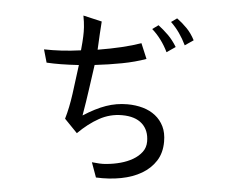

<svg xmlns="http://www.w3.org/2000/svg" viewBox="-55 -776 1110 931"><g transform="rotate(5 500.0 -310.0)"><path d="M759 -111Q759 -56 734 -17Q709 22 666.5 47Q624 72 567 83Q510 94 445 91L419 19Q438 21 456 22Q474 23 491 21Q525 18 558 9Q591 0 617.5 -15.5Q644 -31 660.5 -53Q677 -75 677 -104Q677 -159 643 -190Q609 -221 545 -221Q486 -221 434.5 -192.5Q383 -164 334 -115L271 -180Q287 -234 296.5 -303Q306 -372 315 -445Q266 -442 228.5 -441.5Q191 -441 158 -443L140 -506Q181 -505 225 -507.5Q269 -510 319 -517Q321 -542 322.5 -557.5Q324 -573 324 -585Q325 -607 323.5 -630.5Q322 -654 316 -686L407 -665Q405 -637 403 -604Q401 -571 399 -527Q526 -548 608 -577L639 -503Q586 -484 523 -472Q460 -460 391 -452Q382 -390 374 -331.5Q366 -273 354 -203Q413 -241 463 -258.5Q513 -276 566 -276Q607 -276 642 -266Q677 -256 703 -235.5Q729 -215 744 -184.5Q759 -154 759 -111ZM733 -544Q718 -575 698 -602Q678 -629 654 -650L683 -671Q708 -652 731.5 -629Q755 -606 775 -573ZM818 -585Q803 -616 784.5 -642.5Q766 -669 742 -692L770 -712Q796 -693 819 -669.5Q842 -646 859 -613Z"/></g></svg>

Font: NanumGothicCoding
Style: Regular
Weight: 400
Monospace: yes
Designer: Kwon Bruce; Nicolas Noh; Sung-woo Choi; Go-un Cha; Soo-hyun Park;
Foundry: NHN Corporation
Version: Version 2.000;PS 1;hotconv 1.0.49;makeotf.lib2.0.14853